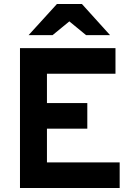

<svg xmlns="http://www.w3.org/2000/svg" viewBox="-20 -941 664 961"><path d="M243 -765H123L265 -921H390L531 -765H411L327 -834ZM80 0V-700H558V-572H215V-425H417V-297H215V-128H579V0Z"/></svg>

Font: ReCut ExtraBold
Style: Regular
Weight: 800
Designer: Giant Group (for alternate capitals set)
Version: Version 2.002;FEAKit 1.0